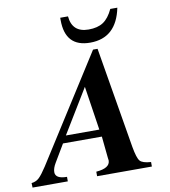

<svg xmlns="http://www.w3.org/2000/svg" viewBox="-162 -965 924 1046"><g transform="rotate(-10 299.5 -442.5)"><path d="M290 0V-25Q367 -31 367 -74Q367 -77 365 -89L353 -208H138L81 -112Q64 -84 64 -62Q64 -25 128 -25V0H-67L-68 -25Q-42 -28 -25 -44.5Q-8 -61 18 -101L388 -683H413L507 -123Q518 -61 532 -44.5Q546 -28 593 -25V0ZM161 -248H346L309 -491ZM519 -885H558Q525 -723 380 -723Q242 -723 242 -872V-885H285Q293 -795 384 -795Q434 -795 465 -815.5Q496 -836 519 -885Z"/></g></svg>

Font: STIX MathJax Latin
Style: Bold Italic
Weight: 700
Italic angle: -16.33°
Designer: MicroPress Inc., with final additions and corrections provided by Coen Hoffman, Elsevier (retired)
Version: Version 1.1.1